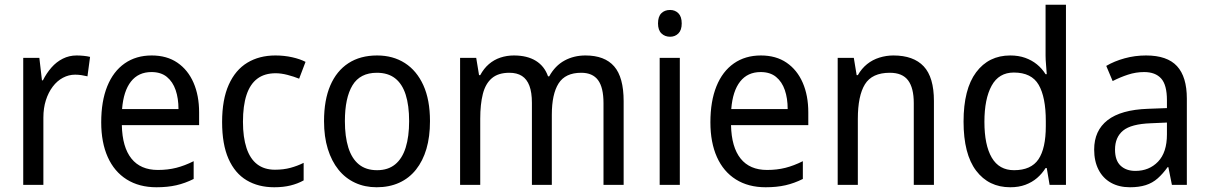

<svg xmlns="http://www.w3.org/2000/svg" viewBox="-20 -780 5102 810"><path d="M303 -546Q317 -546 332.5 -544.5Q348 -543 360 -540L349 -458Q337 -461 323.5 -463Q310 -465 297 -465Q270 -465 245.5 -452Q221 -439 202.5 -414.5Q184 -390 173.5 -357Q163 -324 163 -284V0H78V-536H146L157 -441H161Q176 -471 197 -495Q218 -519 245 -532.5Q272 -546 303 -546Z M620 -546Q684 -546 728.5 -515.5Q773 -485 796.5 -431Q820 -377 820 -306V-252H494Q496 -159 534.5 -111Q573 -63 646 -63Q688 -63 723.5 -72Q759 -81 797 -100V-25Q761 -7 724 1.5Q687 10 640 10Q567 10 514.5 -23Q462 -56 434.5 -117.5Q407 -179 407 -264Q407 -353 432.5 -416Q458 -479 506 -512.5Q554 -546 620 -546ZM619 -476Q564 -476 532.5 -436Q501 -396 495 -320H733Q733 -365 721 -400Q709 -435 684 -455.5Q659 -476 619 -476Z M1137 10Q1070 10 1020.5 -19.5Q971 -49 944 -110Q917 -171 917 -265Q917 -360 945 -422.5Q973 -485 1023.5 -515.5Q1074 -546 1142 -546Q1179 -546 1212.5 -538.5Q1246 -531 1269 -519L1242 -448Q1220 -457 1193 -464Q1166 -471 1143 -471Q1096 -471 1065.5 -448Q1035 -425 1020 -379.5Q1005 -334 1005 -266Q1005 -201 1020 -155.5Q1035 -110 1065 -87Q1095 -64 1140 -64Q1176 -64 1205.5 -72Q1235 -80 1261 -93V-19Q1236 -5 1205.5 2.5Q1175 10 1137 10Z M1794 -269Q1794 -203 1779 -152Q1764 -101 1735 -64.5Q1706 -28 1664 -9Q1622 10 1569 10Q1519 10 1478 -9Q1437 -28 1408 -64Q1379 -100 1363 -151.5Q1347 -203 1347 -269Q1347 -358 1373.5 -419.5Q1400 -481 1450 -513.5Q1500 -546 1571 -546Q1638 -546 1688 -514Q1738 -482 1766 -420.5Q1794 -359 1794 -269ZM1435 -269Q1435 -204 1449.5 -157.5Q1464 -111 1494 -86.5Q1524 -62 1571 -62Q1617 -62 1647 -86.5Q1677 -111 1691.5 -157.5Q1706 -204 1706 -269Q1706 -335 1691.5 -380.5Q1677 -426 1647 -449.5Q1617 -473 1570 -473Q1499 -473 1467 -420Q1435 -367 1435 -269Z M2450 -546Q2531 -546 2571 -500Q2611 -454 2611 -353V0H2526V-345Q2526 -411 2503 -442Q2480 -473 2432 -473Q2365 -473 2336.5 -428Q2308 -383 2308 -296V0H2224V-346Q2224 -390 2213.5 -418Q2203 -446 2182 -459.5Q2161 -473 2129 -473Q2082 -473 2055 -450Q2028 -427 2017 -383.5Q2006 -340 2006 -279V0H1921V-536H1989L2001 -463H2006Q2021 -491 2042.5 -509.5Q2064 -528 2091 -537Q2118 -546 2148 -546Q2204 -546 2240.5 -523.5Q2277 -501 2292 -458H2297Q2322 -503 2361.5 -524.5Q2401 -546 2450 -546Z M2848 -536V0H2763V-536ZM2807 -738Q2828 -738 2842 -724Q2856 -710 2856 -681Q2856 -653 2842 -639Q2828 -625 2807 -625Q2785 -625 2770.5 -639Q2756 -653 2756 -681Q2756 -710 2770 -724Q2784 -738 2807 -738Z M3190 -546Q3254 -546 3298.5 -515.5Q3343 -485 3366.5 -431Q3390 -377 3390 -306V-252H3064Q3066 -159 3104.5 -111Q3143 -63 3216 -63Q3258 -63 3293.5 -72Q3329 -81 3367 -100V-25Q3331 -7 3294 1.5Q3257 10 3210 10Q3137 10 3084.5 -23Q3032 -56 3004.5 -117.5Q2977 -179 2977 -264Q2977 -353 3002.5 -416Q3028 -479 3076 -512.5Q3124 -546 3190 -546ZM3189 -476Q3134 -476 3102.5 -436Q3071 -396 3065 -320H3303Q3303 -365 3291 -400Q3279 -435 3254 -455.5Q3229 -476 3189 -476Z M3749 -546Q3834 -546 3877 -500Q3920 -454 3920 -354V0H3835V-345Q3835 -409 3811 -441Q3787 -473 3734 -473Q3659 -473 3629 -424.5Q3599 -376 3599 -278V0H3514V-536H3582L3594 -463H3599Q3615 -491 3638 -509.5Q3661 -528 3690 -537Q3719 -546 3749 -546Z M4242 10Q4151 10 4098 -60Q4045 -130 4045 -267Q4045 -404 4098 -475Q4151 -546 4242 -546Q4277 -546 4305 -536Q4333 -526 4354.5 -508.5Q4376 -491 4391 -467H4396Q4395 -484 4393 -506.5Q4391 -529 4391 -545V-760H4477V0H4408L4396 -71H4391Q4376 -47 4355 -29Q4334 -11 4306 -0.5Q4278 10 4242 10ZM4258 -62Q4330 -62 4361 -108Q4392 -154 4392 -248V-269Q4392 -370 4362 -422Q4332 -474 4257 -474Q4194 -474 4163.5 -418.5Q4133 -363 4133 -266Q4133 -168 4164 -115Q4195 -62 4258 -62Z M4815 -546Q4904 -546 4945.5 -501Q4987 -456 4987 -364V0H4924L4909 -75H4906Q4886 -47 4864 -27.5Q4842 -8 4813.5 1Q4785 10 4747 10Q4701 10 4667 -9Q4633 -28 4614.5 -64Q4596 -100 4596 -149Q4596 -229 4652.5 -273Q4709 -317 4823 -321L4903 -324V-357Q4903 -422 4878.5 -449Q4854 -476 4807 -476Q4772 -476 4738.5 -465Q4705 -454 4674 -438L4647 -502Q4681 -522 4724.5 -534Q4768 -546 4815 -546ZM4835 -260Q4752 -257 4718 -229Q4684 -201 4684 -149Q4684 -103 4707.5 -81Q4731 -59 4770 -59Q4828 -59 4865.5 -98Q4903 -137 4903 -213V-263Z"/></svg>

Font: Noto Sans Arabic SemiCondensed
Style: Regular
Weight: 400
Width: 4
Designer: Monotype Design Team, Nadine Chahine, Nizar Qandah and Khaled Hosny
Foundry: Monotype Imaging Inc.
Version: Version 2.012